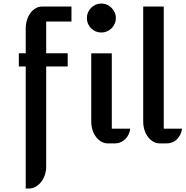

<svg xmlns="http://www.w3.org/2000/svg" viewBox="-20 -814 1054 1090"><path d="M242.2 131.3Q242.2 157.2 234.4 179.9Q226.6 202.6 213.1 219.5Q199.7 236.3 181.6 246.3Q163.6 256.3 143.6 256.3H126V-436.5H86.9V-511.7H126V-652.3Q126 -678.2 133.3 -700.9Q140.6 -723.6 153.1 -740.5Q165.5 -757.3 182.6 -767.1Q199.7 -776.9 218.8 -776.9H385.7V-691.9H242.2V-511.7H364.3V-436.5H242.2ZM555.2 -629.4Q538.1 -629.4 523.2 -635.7Q508.3 -642.1 497.1 -653.3Q485.8 -664.6 479.5 -679.4Q473.1 -694.3 473.1 -711.4Q473.1 -728.5 479.5 -743.4Q485.8 -758.3 497.1 -769.5Q508.3 -780.8 523.2 -787.4Q538.1 -793.9 555.2 -793.9Q572.3 -793.9 587.2 -787.4Q602.1 -780.8 613.3 -769.5Q624.5 -758.3 631.1 -743.4Q637.7 -728.5 637.7 -711.4Q637.7 -694.3 631.1 -679.4Q624.5 -664.6 613.3 -653.3Q602.1 -642.1 586.9 -635.7Q571.8 -629.4 555.2 -629.4ZM498 -511.2H614.7V-83.5H719.2Q717.8 -66.4 710.2 -51Q702.6 -35.6 691.2 -24.4Q679.7 -13.2 665 -6.6Q650.4 0 634.3 0H591.3Q572.3 0 555.2 -9.8Q538.1 -19.5 525.4 -36.4Q512.7 -53.2 505.4 -75.7Q498 -98.1 498 -124Z M793 -776.9H909.7V-83.5H1013.7Q1010.7 -64 1002.7 -48.3Q994.6 -32.7 983.2 -22Q971.7 -11.2 957.3 -5.6Q942.9 0 927.2 0H886.2Q867.2 0 850.1 -9.8Q833 -19.5 820.3 -36.4Q807.6 -53.2 800.3 -75.7Q793 -98.1 793 -124Z"/></svg>

Font: Atomic Age
Style: Regular
Weight: 400
Version: Version 1.007; ttfautohint (v1.4.1) -l 6 -r 46 -G 0 -x 0 -H 